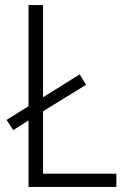

<svg xmlns="http://www.w3.org/2000/svg" viewBox="-20 -734 499 754"><path d="M92 0V-261L32 -223L6 -263L92 -317V-714H149V-352L293 -442L318 -401L149 -297V-52H437V0Z"/></svg>

Font: Noto Sans Thai SemiCondensed Light
Style: Regular
Weight: 300
Width: 4
Designer: Monotype Design Team
Foundry: Monotype Imaging Inc.
Version: Version 2.001